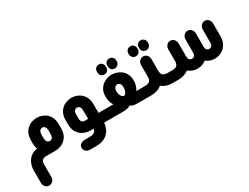

<svg xmlns="http://www.w3.org/2000/svg" viewBox="-73 -1162 2651 2047"><g transform="rotate(-30 1252.0 -138.5)"><path d="M326 0H221Q175 0 161 17Q147 34 147 67V217Q147 248 128.5 268.5Q110 289 83 289Q56 289 37.5 268.5Q19 248 19 217V69Q19 28 33 -10.5Q47 -49 77 -77.5Q107 -106 156 -116L167 -118Q160 -132 157 -149Q154 -166 154 -181V-223Q154 -289 180.5 -329Q207 -369 246.5 -386.5Q286 -404 326 -404Q365 -404 404.5 -386.5Q444 -369 470.5 -329Q497 -289 497 -223V-181Q497 -115 470.5 -75.5Q444 -36 404.5 -18Q365 0 326 0ZM326 -120Q336 -120 345.5 -124.5Q355 -129 362 -143Q369 -157 369 -183V-221Q369 -247 362 -260.5Q355 -274 345.5 -279Q336 -284 326 -284Q316 -284 306 -279Q296 -274 289 -260.5Q282 -247 282 -221V-183Q282 -157 289 -143Q296 -129 306 -124.5Q316 -120 326 -120Z M1008 0H923V8Q919 53 896.5 91Q874 129 831.5 152Q789 175 725 175H653Q623 175 602 158Q581 141 581 115Q581 89 602 72Q623 55 653 55H715Q736 55 750.5 51Q765 47 773.5 40Q782 33 787 24.5Q792 16 794 7L795 0H753Q714 0 674 -18Q634 -36 607.5 -75.5Q581 -115 581 -181V-223Q581 -289 607.5 -329Q634 -369 674 -386.5Q714 -404 753 -404Q792 -404 831 -386.5Q870 -369 897 -329Q924 -289 924 -223V-120H1008ZM796 -120V-221Q796 -246 789 -260Q782 -274 772.5 -279Q763 -284 753 -284Q743 -284 732.5 -279Q722 -274 715.5 -260Q709 -246 709 -221V-183Q709 -157 715.5 -143Q722 -129 732.5 -124.5Q743 -120 753 -120Z M1184 -443Q1159 -443 1144 -459.5Q1129 -476 1129 -500V-508Q1129 -533 1144 -549.5Q1159 -566 1184 -566Q1208 -566 1223.5 -549.5Q1239 -533 1239 -508V-500Q1239 -476 1223.5 -459.5Q1208 -443 1184 -443ZM1311 -443Q1287 -443 1272 -459.5Q1257 -476 1257 -500V-508Q1257 -533 1272 -549.5Q1287 -566 1311 -566Q1336 -566 1352 -549.5Q1368 -533 1368 -508V-500Q1368 -476 1352 -459.5Q1336 -443 1311 -443ZM996 0V-120H1107Q1096 -137 1088.5 -155.5Q1081 -174 1078 -193.5Q1075 -213 1075 -232Q1075 -278 1091.5 -311Q1108 -344 1134 -364.5Q1160 -385 1190.5 -394.5Q1221 -404 1249 -404Q1276 -404 1306 -394.5Q1336 -385 1362.5 -364.5Q1389 -344 1405.5 -311Q1422 -278 1422 -232Q1423 -213 1419 -193.5Q1415 -174 1408 -155.5Q1401 -137 1390 -120H1500L1501 0H1339Q1301 0 1281.5 -6Q1262 -12 1249 -23Q1235 -12 1215.5 -6Q1196 0 1157 0ZM1249 -140Q1262 -143 1272 -155Q1282 -167 1287 -185Q1292 -203 1292 -223Q1292 -246 1285.5 -259Q1279 -272 1269 -278Q1259 -284 1249 -284Q1238 -284 1228 -278Q1218 -272 1211 -259Q1204 -246 1204 -223Q1204 -203 1210 -185Q1216 -167 1226 -155Q1236 -143 1249 -140Z M1571 -443Q1548 -443 1532 -459.5Q1516 -476 1516 -500V-508Q1516 -533 1532 -549.5Q1548 -566 1571 -566Q1595 -566 1611 -549.5Q1627 -533 1627 -508V-500Q1627 -476 1611 -459.5Q1595 -443 1571 -443ZM1700 -443Q1676 -443 1660 -459.5Q1644 -476 1644 -500V-508Q1644 -533 1660 -549.5Q1676 -566 1700 -566Q1723 -566 1739 -549.5Q1755 -533 1755 -508V-500Q1755 -476 1739 -459.5Q1723 -443 1700 -443ZM1784 -120V0H1770Q1726 0 1693 -11.5Q1660 -23 1636 -44Q1613 -23 1579 -11.5Q1545 0 1503 0H1489V-120H1493Q1540 -120 1556 -139Q1572 -158 1572 -187V-332Q1572 -363 1591 -383.5Q1610 -404 1636 -404Q1663 -404 1681.5 -383.5Q1700 -363 1700 -332V-187Q1700 -158 1716 -139Q1732 -120 1780 -120Z M1772 0V-120H1829Q1876 -120 1891.5 -138.5Q1907 -157 1907 -186V-332Q1907 -363 1925.5 -383.5Q1944 -404 1970 -404Q1997 -404 2015.5 -383.5Q2034 -363 2034 -332V-175Q2034 -143 2048 -131.5Q2062 -120 2077 -120Q2091 -120 2105 -131.5Q2119 -143 2119 -175V-332Q2119 -363 2137.5 -383.5Q2156 -404 2183 -404Q2210 -404 2228.5 -383.5Q2247 -363 2247 -332V-175Q2247 -143 2260.5 -131.5Q2274 -120 2289 -120Q2303 -120 2317 -131.5Q2331 -143 2331 -175V-332Q2331 -363 2350 -383.5Q2369 -404 2395 -404Q2422 -404 2440.5 -383.5Q2459 -363 2459 -332V-175Q2459 -123 2436.5 -83.5Q2414 -44 2376 -22Q2338 0 2293 0H2289Q2259 0 2231.5 -9.5Q2204 -19 2183 -37Q2162 -19 2135.5 -9.5Q2109 0 2079 0H2076Q2045 0 2016.5 -10.5Q1988 -21 1966 -40Q1941 -21 1909 -10.5Q1877 0 1836 0Z"/></g></svg>

Font: Beiruti ExtraBold
Style: Regular
Weight: 800
Designer: Arlette Boutros
Foundry: Boutros
Version: Version 1.41